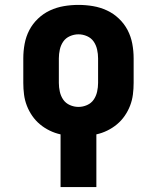

<svg xmlns="http://www.w3.org/2000/svg" viewBox="-20 -548 640 783"><path d="M227 215V0Q204 -5 182.5 -15.5Q161 -26 143 -41Q125 -56 111.5 -75.5Q98 -95 89.5 -117Q81 -139 78 -162.5Q75 -186 75 -210V-310Q75 -340 80.5 -369.5Q86 -399 99.5 -425Q113 -451 135 -472Q157 -493 184 -505.5Q211 -518 240.5 -523Q270 -528 300 -528Q330 -528 359.5 -523Q389 -518 416 -505.5Q443 -493 465 -472Q487 -451 500.5 -425Q514 -399 519.5 -369.5Q525 -340 525 -310V-210Q525 -186 522 -162.5Q519 -139 510.5 -117Q502 -95 488.5 -75.5Q475 -56 457 -41Q439 -26 417.5 -15.5Q396 -5 373 0V215ZM300 -112Q318 -112 335 -119.5Q352 -127 362 -141.5Q372 -156 376 -174Q380 -192 380 -210V-310Q380 -328 376 -346Q372 -364 362 -378.5Q352 -393 335 -400.5Q318 -408 300 -408Q282 -408 265 -400.5Q248 -393 238 -378.5Q228 -364 224 -346Q220 -328 220 -310V-210Q220 -192 224 -174Q228 -156 238 -141.5Q248 -127 265 -119.5Q282 -112 300 -112Z"/></svg>

Font: Iosevka Etoile Heavy
Style: Regular
Weight: 900
Designer: Belleve Invis
Foundry: Belleve Invis
Version: Version 22.1.2; ttfautohint (v1.8.4)